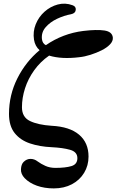

<svg xmlns="http://www.w3.org/2000/svg" viewBox="-20 -785 647 1067"><path d="M279 262Q227 262 185 247Q143 232 117 205Q95 182 96.5 155Q98 128 111 115Q128 98 149.5 98Q171 98 189 112Q208 126 232.5 137Q257 148 288 148Q344 148 377 138Q410 128 410 94Q410 59 369.5 47.5Q329 36 267 33Q200 30 146.5 12Q93 -6 61.5 -45.5Q30 -85 30 -152Q30 -257 76.5 -349.5Q123 -442 200 -506Q175 -528 169 -564Q162 -609 178.5 -650Q195 -691 227.5 -720Q260 -749 301 -760Q342 -771 383 -756Q403 -749 401 -730Q399 -711 375 -706Q336 -699 297 -680.5Q258 -662 233.5 -633.5Q209 -605 213 -568Q216 -543 235 -534Q281 -566 333.5 -586Q386 -606 443 -613Q518 -622 560.5 -615.5Q603 -609 607 -577Q609 -557 591.5 -538.5Q574 -520 545 -505.5Q516 -491 483 -480.5Q450 -470 420 -467Q322 -455 253 -476Q204 -442 170 -394.5Q136 -347 119 -294Q102 -241 102 -189Q102 -134 146.5 -112.5Q191 -91 267 -86Q367 -81 419.5 -36.5Q472 8 472 85Q472 135 447.5 175.5Q423 216 379.5 239Q336 262 279 262Z"/></svg>

Font: Zen Antique Soft
Style: Regular
Weight: 400
Designer: Yoshimichi Ohira
Foundry: Positype
Version: Version 1.001